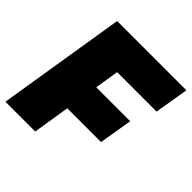

<svg xmlns="http://www.w3.org/2000/svg" viewBox="-187 -844 988 988"><g transform="rotate(45 306.5 -350.0)"><path d="M-2 0 111 -700H615L584 -514H297L276 -383H523L493 -201H247L215 0Z"/></g></svg>

Font: Georama ExtraCondensed Thin Black
Style: Italic
Weight: 900
Italic angle: -9°
Version: Version 1.001